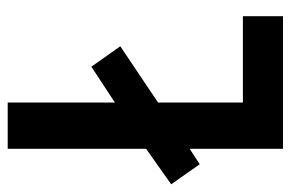

<svg xmlns="http://www.w3.org/2000/svg" viewBox="-156 -606 754 498"><g transform="rotate(-90 221.0 -357.0)"><path d="M84 0V-242L44 -216L-8 -290L84 -355V-714H204V-436L297 -497L350 -422L204 -324V-104H428V0Z"/></g></svg>

Font: Noto Sans Ethiopic Condensed SemiBold
Style: Regular
Weight: 600
Width: 3
Designer: Monotype Design Team
Foundry: Monotype Imaging Inc.
Version: Version 2.102; ttfautohint (v1.8.4.7-5d5b)